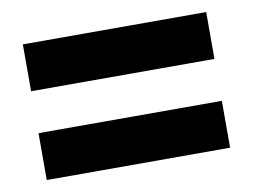

<svg xmlns="http://www.w3.org/2000/svg" viewBox="-48 -557 607 460"><g transform="rotate(-10 255.5 -327.0)"><path d="M32 -492H478V-378H32ZM32 -276H478V-162H32Z"/></g></svg>

Font: Montserrat arm
Style: Bold
Weight: 700
Designer: Julieta Ulanovsky
Foundry: Julieta Ulanovsky
Version: Version 6.000;PS 006.000;hotconv 1.0.88;makeotf.lib2.5.64775